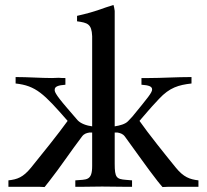

<svg xmlns="http://www.w3.org/2000/svg" viewBox="-20 -754 836 775"><path d="M352 -398V-244C329 -247 306 -255 293 -269L250 -319C200 -377 200 -386 201 -393C201 -404 214 -410 244 -412V-439C235 -439 226 -439 217 -440C207 -440 199 -439 190 -439C146 -439 92 -443 43 -443V-417C125 -408 157 -376 253 -266C218 -217 145 -126 105 -77C73 -38 50 -30 14 -26V0H60H138C145 0 152 1 160 1L179 -23C221 -76 266 -144 311 -203C320 -215 330 -217 341 -219H352V-84C352 -23 329 -30 284 -26V0H311C338 0 360 -1 392 -1C427 -1 454 0 485 0H513V-26L489 -28C450 -31 443 -37 443 -93V-219H454C464 -217 475 -215 484 -203C529 -142 572 -79 616 -23C623 -15 630 -5 636 1C644 1 651 0 659 0H709H757H781V-26C746 -30 721 -39 690 -77C650 -126 577 -217 543 -266C569 -296 589 -320 610 -342L622 -355C665 -401 701 -411 753 -417V-443C694 -443 632 -439 581 -439H551V-412C581 -410 594 -405 594 -393C594 -380 577 -360 514 -283L497 -265C486 -253 463 -247 443 -244V-710C442 -719 440 -728 438 -734L407 -724C358 -706 330 -699 291 -690V-668C333 -662 350 -658 352 -608Z"/></svg>

Font: Sibila
Style: Regular
Weight: 400
Designer: Stefan Peev
Foundry: Context Ltd
Version: Version 1.000